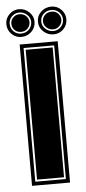

<svg xmlns="http://www.w3.org/2000/svg" viewBox="-92 -769 358 800"><g transform="rotate(-5 86.5 -369.0)"><path d="M9 0V-591H168V0ZM24 -16H152V-575H24ZM32 -24V-567H145V-24ZM19 -622Q-5 -622 -22 -639Q-39 -656 -39 -681Q-39 -704 -22 -721Q-5 -738 19 -738Q43 -738 61 -721Q79 -704 79 -681Q79 -656 61.5 -639Q44 -622 19 -622ZM154 -621Q129 -621 111 -638Q93 -655 93 -679Q93 -704 111 -720.5Q129 -737 154 -737Q178 -737 195 -720Q212 -703 212 -679Q212 -655 195 -638Q178 -621 154 -621ZM19 -636Q39 -636 52 -649Q65 -662 65 -681Q65 -698 51.5 -711Q38 -724 19 -724Q1 -724 -12 -711.5Q-25 -699 -25 -681Q-25 -662 -12.5 -649Q0 -636 19 -636ZM154 -635Q172 -635 185 -648Q198 -661 198 -679Q198 -697 185 -710Q172 -723 154 -723Q134 -723 120.5 -710.5Q107 -698 107 -679Q107 -660 121 -647.5Q135 -635 154 -635ZM19 -643Q3 -643 -7.5 -654Q-18 -665 -18 -681Q-18 -695 -7.5 -706Q3 -717 19 -717Q36 -717 47 -706Q58 -695 58 -681Q58 -665 47 -654Q36 -643 19 -643ZM154 -642Q137 -642 125.5 -653Q114 -664 114 -679Q114 -694 125 -705Q136 -716 154 -716Q170 -716 180.5 -705Q191 -694 191 -679Q191 -664 180 -653Q169 -642 154 -642Z"/></g></svg>

Font: Alumni Sans Collegiate One SC
Style: Regular
Weight: 400
Designer: Robert E. Leuschke
Foundry: Robert E. Leuschke
Version: Version 1.100